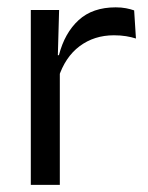

<svg xmlns="http://www.w3.org/2000/svg" viewBox="-20 -516 413 536"><path d="M143 -298.5 124.5 -361 144.5 -362Q160.5 -424 199.5 -459.8Q238.5 -495.5 303 -495.5Q319 -495.5 331.8 -493Q344.5 -490.5 354.5 -487L359.5 -408.5Q347 -412.5 331.8 -415Q316.5 -417.5 298 -417.5Q243 -417.5 202.2 -387Q161.5 -356.5 143 -298.5ZM66 0V-488H145L141 -344L147 -338V0Z"/></svg>

Font: Anek Gujarati Medium
Style: Regular
Weight: 400
Version: Version 1.003